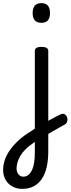

<svg xmlns="http://www.w3.org/2000/svg" viewBox="-109 -815 452 1229"><path d="M167 -22Q183 -32 199 -41Q215 -50 229.5 -58Q244 -66 256.5 -72Q269 -78 279 -83Q295 -90 305.5 -83.5Q316 -77 320.5 -64Q325 -51 321 -37Q317 -23 302 -16Q289 -9 272.5 0.5Q256 10 238.5 20Q221 30 203 40.5Q185 51 167 61ZM32 394Q-2 394 -30 378.5Q-58 363 -73.5 335.5Q-89 308 -89 272Q-89 241 -78.5 209.5Q-68 178 -46 146.5Q-24 115 9.5 84Q43 53 88 26Q94 21 101 17Q108 13 114 8V-489Q114 -502 124.5 -508.5Q135 -515 156 -515Q178 -515 189 -508.5Q200 -502 200 -489V154Q200 209 190 253.5Q180 298 159 329.5Q138 361 106.5 377.5Q75 394 32 394ZM39 316Q58 316 72 305Q86 294 95.5 274Q105 254 109.5 225.5Q114 197 114 162V93Q110 96 106.5 99Q103 102 99 104Q73 122 54 141Q35 160 22.5 180.5Q10 201 3.5 222.5Q-3 244 -3 264Q-3 279 2.5 290.5Q8 302 17.5 309Q27 316 39 316ZM156 -669Q128 -669 114 -684.5Q100 -700 100 -731Q100 -763 114 -779Q128 -795 156 -795Q184 -795 197.5 -779Q211 -763 211 -731Q211 -700 197.5 -684.5Q184 -669 156 -669Z"/></svg>

Font: Playwrite GB J
Style: Regular
Weight: 400
Designer: Veronika Burian, José Scaglione
Foundry: TypeTogether
Version: Version 1.002